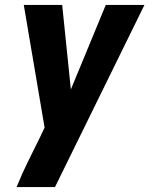

<svg xmlns="http://www.w3.org/2000/svg" viewBox="-20 -550 616 775"><path d="M47 205H202L563 -530H407L266 -189L231 -530H76L160 -35L142 3Q117 53 92.5 103Q68 153 47 205Z"/></svg>

Font: Iosevka Sparkle Heavy Oblique
Style: Regular
Weight: 900
Italic angle: -9°
Designer: Belleve Invis
Foundry: Belleve Invis
Version: Version 4.5.0; ttfautohint (v1.8.3)